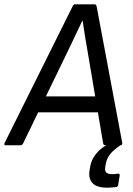

<svg xmlns="http://www.w3.org/2000/svg" viewBox="-48 -675 617 892"><path d="M-21 0Q-26 0 -27.5 -2.5Q-29 -5 -27 -10L289 -645Q294 -655 300 -655H391Q399 -655 401 -645L520 -11Q521 -6 518.5 -3Q516 0 511 0H441Q433 0 431 -10L360 -430Q354 -465 347.5 -503Q341 -541 336 -578H334Q317 -541 299.5 -505Q282 -469 264 -431L60 -10Q58 -6 55 -3Q52 0 47 0ZM114 -153 146 -227H413L423 -153ZM451 197Q401 197 381.5 175.5Q362 154 368 117L371 99Q378 59 410 27Q442 -5 498 -23L520 -6Q482 19 465 39.5Q448 60 443 88L441 100Q438 120 446 127Q454 134 474 134Q482 134 487.5 133.5Q493 133 499 132Q504 131 506.5 133.5Q509 136 508 141L501 184Q500 193 491 194Q481 195 471.5 196Q462 197 451 197Z"/></svg>

Font: Sofia Sans Hairline
Style: Italic
Weight: 1
Italic angle: -9°
Designer: Botio Nikoltchev, Ani Petrova
Foundry: lettersoup
Version: Version 4.102